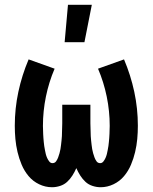

<svg xmlns="http://www.w3.org/2000/svg" viewBox="-20 -777 640 805"><path d="M198 8Q170 8 144 -4.5Q118 -17 100 -38.5Q82 -60 71 -86Q60 -112 53.5 -139.5Q47 -167 44.5 -194.5Q42 -222 42 -250Q42 -322 57 -392Q72 -462 100 -528L209 -489Q185 -433 172.5 -372Q160 -311 160 -249Q160 -241 160.5 -232.5Q161 -224 161 -215.5Q161 -207 162 -198.5Q163 -190 163.5 -181.5Q164 -173 165.5 -164.5Q167 -156 168.5 -147.5Q170 -139 172 -131Q174 -123 177.5 -115Q181 -107 186.5 -100Q192 -93 200 -93Q210 -93 215.5 -101Q221 -109 224 -117.5Q227 -126 229.5 -134.5Q232 -143 233.5 -152Q235 -161 236 -170Q237 -179 238 -188Q239 -197 239.5 -206Q240 -215 240 -224Q240 -233 240.5 -242Q241 -251 241 -260V-338H359V-260Q359 -251 359.5 -242Q360 -233 360 -224Q360 -215 360.5 -206Q361 -197 362 -188Q363 -179 364 -170Q365 -161 366.5 -152Q368 -143 370.5 -134.5Q373 -126 376 -117.5Q379 -109 384.5 -101Q390 -93 400 -93Q408 -93 413.5 -100Q419 -107 422.5 -115Q426 -123 428 -131Q430 -139 431.5 -147.5Q433 -156 434.5 -164.5Q436 -173 436.5 -181.5Q437 -190 438 -198.5Q439 -207 439 -215.5Q439 -224 439.5 -232.5Q440 -241 440 -249Q440 -311 427.5 -372Q415 -433 391 -489L500 -528Q528 -462 543 -392Q558 -322 558 -250Q558 -222 555.5 -194.5Q553 -167 546.5 -139.5Q540 -112 529 -86Q518 -60 500 -38.5Q482 -17 456 -4.5Q430 8 402 8Q385 8 368 2.5Q351 -3 338.5 -14.5Q326 -26 316.5 -41Q307 -56 300 -72Q293 -56 283.5 -41Q274 -26 261.5 -14.5Q249 -3 232 2.5Q215 8 198 8ZM251 -600 265 -757H365L334 -600Z"/></svg>

Font: Iosevka Fixed Extended
Style: Bold
Weight: 700
Width: 7
Monospace: yes
Designer: Belleve Invis
Foundry: Belleve Invis
Version: Version 24.1.1; ttfautohint (v1.8.4)